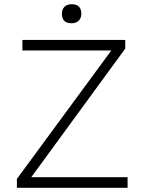

<svg xmlns="http://www.w3.org/2000/svg" viewBox="-20 -889 677 909"><path d="M60 0V-42L507 -650H86V-700H573V-659L128 -50H584V0ZM319 -779Q273 -779 273 -824Q273 -844 285 -856.5Q297 -869 319 -869Q365 -869 365 -824Q365 -804 353 -791.5Q341 -779 319 -779Z"/></svg>

Font: Lexend ExtraLight
Style: Regular
Weight: 200
Designer: Bonnie Shaver-Troup, Thomas Jockin
Foundry: Lexend
Version: Version 1.007; ttfautohint (v1.8.3)